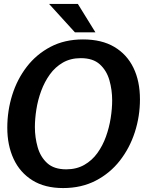

<svg xmlns="http://www.w3.org/2000/svg" viewBox="-20 -943 747 974"><path d="M300 11Q207 11 144 -28.5Q81 -68 49 -137Q17 -206 17 -295Q17 -381 42 -461Q67 -541 116 -604.5Q165 -668 236.5 -705.5Q308 -743 401 -743Q496 -743 560 -705Q624 -667 657 -599Q690 -531 690 -439Q690 -353 664 -272.5Q638 -192 588 -128Q538 -64 465.5 -26.5Q393 11 300 11ZM316 -84Q368 -84 407.5 -106.5Q447 -129 474 -166.5Q501 -204 517.5 -250Q534 -296 541.5 -344Q549 -392 549 -434Q549 -487 535 -536Q521 -585 486.5 -616.5Q452 -648 390 -648Q338 -648 299 -625.5Q260 -603 233 -565.5Q206 -528 189 -482Q172 -436 164.5 -388Q157 -340 157 -298Q157 -246 171 -196.5Q185 -147 219.5 -115.5Q254 -84 316 -84ZM375 -923 464 -779H360L229 -923Z"/></svg>

Font: Rosario
Style: Bold Italic
Weight: 700
Italic angle: -8.05°
Designer: Hector Gatti
Foundry: Omnibus Type
Version: Version 1.101; ttfautohint (v1.8.1.43-b0c9)